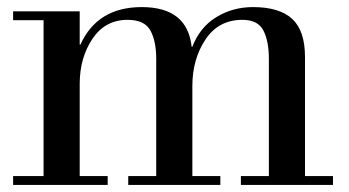

<svg xmlns="http://www.w3.org/2000/svg" viewBox="-20 -522 984 542"><path d="M421 -25V-356Q421 -406 404.5 -436Q388 -466 340 -466Q277 -466 241 -412.5Q205 -359 205 -285V-25H284V0H17V-25H103V-465H17V-490H205V-396H207Q255 -502 380 -502Q509 -502 521 -390H523Q544 -445 590.5 -473.5Q637 -502 694 -502Q769 -502 805 -468.5Q841 -435 841 -361V-25H920V0H660V-25H739V-356Q739 -406 723.5 -436Q708 -466 664 -466Q597 -466 560 -410.5Q523 -355 523 -279V-25H602V0H342V-25Z"/></svg>

Font: Justus
Style: Oldstyle
Weight: 500
Version: Version 001.000